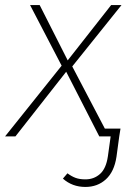

<svg xmlns="http://www.w3.org/2000/svg" viewBox="-43 -540 534 760"><path d="M372 -31H434L429 0L418 81Q409 140 376 170Q343 200 295 200Q243 200 206 167L224 146Q240 158 256 164Q272 170 295 170Q329 170 353 148.5Q377 127 384 79L395 0H350L219 -256L18 0H-23L201 -280L76 -520H114L225 -301L397 -520H438L243 -277Z"/></svg>

Font: FiraGO UltraLight
Style: Italic
Weight: 200
Italic angle: -8°
Designer: bBox Type GmbH
Foundry: bBox Type GmbH
Version: Version 1.001